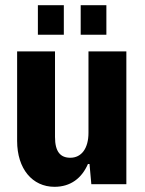

<svg xmlns="http://www.w3.org/2000/svg" viewBox="-20 -710 557 740"><path d="M126 -576H226V-690H126ZM291 -576H390V-690H291ZM467 -512H321V-198C321 -138 294 -102 251 -102C213 -102 192 -125 192 -182V-512H46V-167C46 -59 105 10 190 10C252 10 295 -23 319 -78H325L332 0H467Z"/></svg>

Font: Decalotype
Style: Bold
Weight: 700
Designer: Alfredo Marco Pradil
Foundry: Alfredo Marco Pradil
Version: Version 1.0